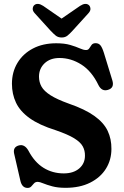

<svg xmlns="http://www.w3.org/2000/svg" viewBox="-20 -930 622 965"><path d="M309.5 14Q270.5 14 242.8 6.5Q215 -1 197 -8.5Q179 -16 170 -16Q157.5 -16 150.8 -8.2Q144 -0.5 137.2 7Q130.5 14.5 118.5 14.5Q90 14.5 82 -23.5L51 -158Q44 -190.5 74.5 -199Q103 -207 122.5 -173.5Q153.5 -114.5 198.8 -86.5Q244 -58.5 300.5 -58.5Q349 -58.5 378 -83.2Q407 -108 407 -147.5Q407.5 -173 396 -194.2Q384.5 -215.5 352.8 -235Q321 -254.5 260 -275.5Q177 -301.5 129 -336Q81 -370.5 60.5 -413.8Q40 -457 40 -509Q40 -568 67.8 -614Q95.5 -660 145.5 -686.2Q195.5 -712.5 263 -712.5Q304.5 -712.5 333.2 -704Q362 -695.5 380.8 -687Q399.5 -678.5 412.5 -678.5Q423.5 -678.5 428.8 -687.2Q434 -696 440.5 -704.5Q447 -713 460.5 -713Q475.5 -713 484.5 -702.5Q493.5 -692 502 -665L544.5 -526.5Q556.5 -487.5 521.5 -478Q491.5 -469.5 475 -502Q441 -572.5 389 -605.5Q337 -638.5 279 -638.5Q232 -638.5 204 -611.8Q176 -585 176 -545Q176 -517 188.8 -494.5Q201.5 -472 234 -451.2Q266.5 -430.5 325 -409.5Q407.5 -381 454.5 -347.2Q501.5 -313.5 521 -272.5Q540.5 -231.5 540 -181.5Q540 -126.5 512.5 -82.2Q485 -38 433.2 -12Q381.5 14 309.5 14ZM345 -776Q331 -760.5 319.2 -751Q307.5 -741.5 290 -741.5Q272 -741.5 260.2 -751Q248.5 -760.5 234 -776L154.5 -863.5Q143.5 -875.5 144.5 -886.8Q145.5 -898 152 -904Q169 -918.5 197 -900.5L289.5 -836.5L382.5 -900.5Q410.5 -918.5 427 -904Q433.5 -898 434.5 -886.8Q435.5 -875.5 424.5 -863.5Z"/></svg>

Font: Fraunces 72pt SuperSoft SemiBold
Style: Regular
Weight: 600
Version: Version 1.000;[b76b70a41]